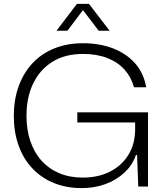

<svg xmlns="http://www.w3.org/2000/svg" viewBox="-20 -958 848 986"><path d="M400 8Q321 8 257 -18Q193 -44 146.5 -93Q100 -142 75.5 -210.5Q51 -279 51 -362Q51 -448 76.5 -517Q102 -586 148.5 -635Q195 -684 260.5 -710Q326 -736 406 -736Q492 -736 560.5 -709.5Q629 -683 673.5 -633Q718 -583 731 -510H668Q654 -562 619.5 -600.5Q585 -639 531 -660Q477 -681 406 -681Q315 -681 250.5 -641.5Q186 -602 151 -530.5Q116 -459 116 -363Q116 -292 136 -233Q156 -174 193.5 -132.5Q231 -91 284.5 -68.5Q338 -46 405 -46Q484 -46 544.5 -76.5Q605 -107 639.5 -163Q674 -219 674 -295V-350L696 -329H377V-381H740V0H690L684 -162H678Q661 -111 620 -72.5Q579 -34 522.5 -13Q466 8 400 8ZM270 -800 375 -938H437L543 -800H487L406 -906L326 -800Z"/></svg>

Font: Mona Sans Light
Style: Regular
Weight: 300
Designer: Deni Anggara
Foundry: GitHub
Version: Version 2.000